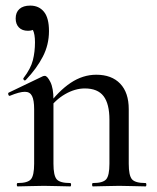

<svg xmlns="http://www.w3.org/2000/svg" viewBox="-20 -666 560 686"><path d="M88 -646Q119 -646 137 -624Q155 -602 155 -555Q155 -506 133 -463.5Q111 -421 72 -380Q68 -377 65 -380.5Q62 -384 64 -387Q90 -421 97.5 -451Q105 -481 105 -515Q105 -544 97.5 -559Q90 -574 79 -584L117 -591Q118 -574 107.5 -565Q97 -556 80 -556Q59 -556 47.5 -568Q36 -580 36 -600Q36 -622 49.5 -634Q63 -646 88 -646ZM312 0Q309 0 309 -6Q309 -12 312 -12Q348 -12 359.5 -25.5Q371 -39 371 -81V-238Q371 -295 350 -322.5Q329 -350 283 -350Q248 -350 212.5 -329.5Q177 -309 152 -273L148 -285Q189 -341 232.5 -370Q276 -399 324 -399Q379 -399 409.5 -367Q440 -335 440 -276V-81Q440 -39 451.5 -25.5Q463 -12 500 -12Q503 -12 503 -6Q503 0 500 0Q481 0 457 -1Q433 -2 406 -2Q379 -2 354.5 -1Q330 0 312 0ZM43 0Q40 0 40 -6Q40 -12 43 -12Q79 -12 90.5 -25.5Q102 -39 102 -81V-276Q102 -308 94.5 -323Q87 -338 69 -338Q59 -338 46 -334.5Q33 -331 16 -324Q12 -322 10 -327.5Q8 -333 11 -335L134 -394Q138 -395 140 -395Q149 -395 160 -373Q171 -351 171 -310V-81Q171 -39 182.5 -25.5Q194 -12 231 -12Q234 -12 234 -6Q234 0 231 0Q212 0 188 -1Q164 -2 137 -2Q110 -2 85.5 -1Q61 0 43 0Z"/></svg>

Font: Cormorant Light Medium
Style: Regular
Weight: 500
Version: Version 4.000